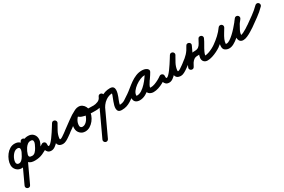

<svg xmlns="http://www.w3.org/2000/svg" viewBox="60 -1297 3862 2611"><g transform="rotate(-30 1991.0 8.5)"><path d="M212 -107Q198 -114 192.5 -128.5Q187 -143 194 -157Q205 -181 200 -201.5Q195 -222 164 -222Q140 -222 119 -206.5Q98 -191 81.5 -167Q65 -143 56 -117.5Q47 -92 47 -71Q47 -54 57 -43.5Q67 -33 84 -33Q109 -33 129 -52Q149 -71 163.5 -96.5Q178 -122 187 -141Q204 -176 220.5 -211Q237 -246 253 -281Q261 -297 275.5 -300.5Q290 -304 303 -298Q316 -292 322.5 -279Q329 -266 321 -249Q257 -112 193.5 24Q130 160 67 297Q59 314 44.5 317.5Q30 321 17 315Q4 309 -2.5 295.5Q-9 282 -1 265Q47 161 95.5 57.5Q144 -46 193 -150Q193 -150 193 -150Q193 -150 193 -150Q210 -186 235 -220Q260 -254 294 -275.5Q328 -297 373 -297Q422 -297 450.5 -271Q479 -245 484.5 -205.5Q490 -166 471 -125Q471 -125 471 -126Q471 -126 471 -126Q456 -89 431.5 -50Q407 -11 373 15.5Q339 42 293 42Q231 42 202.5 13.5Q174 -15 173.5 -60Q173 -105 195 -153Q203 -170 217.5 -173.5Q232 -177 245 -171Q258 -165 264.5 -151.5Q271 -138 263 -121Q253 -99 247.5 -78.5Q242 -58 251 -45.5Q260 -33 293 -33Q349 -33 395 -54.5Q441 -76 485 -108Q498 -117 513.5 -114Q529 -111 538 -99Q547 -86 544 -70.5Q541 -55 529 -46Q474 -8 417.5 17Q361 42 293 42Q230 42 201.5 13Q173 -16 173 -61Q173 -106 195 -153Q203 -170 217.5 -173.5Q232 -177 245 -171Q258 -165 264.5 -151.5Q271 -138 263 -121Q252 -98 247 -77.5Q242 -57 251.5 -45Q261 -33 293 -33Q320 -33 341.5 -55Q363 -77 378.5 -106Q394 -135 403 -156Q403 -156 403 -156Q403 -157 403 -157Q414 -181 409 -201.5Q404 -222 373 -222Q345 -222 323.5 -205Q302 -188 286.5 -164Q271 -140 261 -118Q261 -118 261 -118Q261 -118 261 -118Q261 -118 261 -118Q212 -14 163.5 89.5Q115 193 67 297Q59 314 44 317.5Q29 321 17 315Q4 309 -2.5 295.5Q-9 282 -1 265Q62 129 125.5 -7.5Q189 -144 253 -280Q261 -297 275.5 -300.5Q290 -304 303 -298Q316 -292 322.5 -278.5Q329 -265 321 -248Q304 -214 287.5 -179Q271 -144 255 -109Q239 -75 215.5 -40Q192 -5 159.5 18.5Q127 42 84 42Q36 42 4 9Q-28 -24 -28 -71Q-28 -107 -13 -146.5Q2 -186 28 -220.5Q54 -255 89 -276Q124 -297 164 -297Q213 -297 241.5 -271Q270 -245 275.5 -205.5Q281 -166 262 -125Q255 -111 240.5 -105.5Q226 -100 212 -107Z M470 -77Q470 -93 480.5 -103.5Q491 -114 507 -114Q523 -114 534 -103.5Q545 -93 545 -77Q545 -66 545 -51.5Q545 -37 555 -37Q568 -37 588.5 -57.5Q609 -78 632.5 -109.5Q656 -141 678.5 -175.5Q701 -210 719.5 -239.5Q738 -269 747 -284Q757 -300 772 -301.5Q787 -303 799 -296Q810 -289 815.5 -275Q821 -261 811 -245Q787 -205 761.5 -156.5Q736 -108 730 -61Q729 -50 729 -44Q729 -38 739 -37Q739 -37 738 -37Q737 -38 737 -38Q749 -38 771 -52Q793 -66 815.5 -82.5Q838 -99 850 -108Q850 -108 850 -108Q850 -108 850 -108Q863 -117 878.5 -114Q894 -111 903 -99Q912 -86 909 -70.5Q906 -55 894 -46Q873 -32 846.5 -12.5Q820 7 791 22Q762 37 737 37Q737 37 736 37Q735 37 735 37Q693 35 674.5 15.5Q656 -4 655 -35Q654 -66 664 -102Q674 -138 690 -173.5Q706 -209 721.5 -238Q737 -267 747 -283Q756 -299 771 -301Q786 -303 798 -295Q810 -288 815.5 -274Q821 -260 811 -244Q796 -220 774.5 -185Q753 -150 727 -111Q701 -72 672.5 -38.5Q644 -5 614 16Q584 37 555 37Q522 37 503.5 20.5Q485 4 477.5 -22Q470 -48 470 -77Q470 -77 470 -77Q470 -77 470 -77Z M839 -56Q830 -68 833 -83.5Q836 -99 849 -108Q912 -152 975 -200.5Q1038 -249 1108 -283Q1125 -291 1138 -284.5Q1151 -278 1158 -265Q1164 -252 1160.5 -237.5Q1157 -223 1140 -215Q1099 -197 1073 -156.5Q1047 -116 1047 -71Q1047 -54 1057 -43.5Q1067 -33 1084 -33Q1108 -33 1129.5 -48Q1151 -63 1167 -86.5Q1183 -110 1192 -135.5Q1201 -161 1201 -183Q1201 -196 1192 -209.5Q1183 -223 1169 -223Q1162 -223 1156 -222Q1152 -221 1152 -221Q1153 -222 1154.5 -224.5Q1156 -227 1155 -226Q1155 -226 1155 -225Q1155 -225 1155 -225Q1155 -224 1155.5 -226.5Q1156 -229 1155 -230Q1154 -235 1154 -233.5Q1154 -232 1153 -235Q1153 -235 1154 -234Q1160 -230 1169 -227Q1177 -224 1185 -222Q1193 -220 1201 -219Q1238 -212 1276 -210.5Q1314 -209 1351 -209Q1367 -208 1378 -197Q1389 -186 1388 -171Q1388 -155 1377 -144Q1366 -133 1351 -134Q1332 -134 1296 -134.5Q1260 -135 1218.5 -140Q1177 -145 1142 -157.5Q1107 -170 1089.5 -192.5Q1072 -215 1085 -251Q1085 -251 1085 -251Q1085 -250 1085 -250Q1094 -278 1118.5 -288Q1143 -298 1169 -298Q1200 -298 1224 -281.5Q1248 -265 1262 -238.5Q1276 -212 1276 -183Q1276 -146 1261.5 -106.5Q1247 -67 1220.5 -33.5Q1194 0 1159 21Q1124 42 1084 42Q1036 42 1004 9Q972 -24 972 -71Q972 -116 989.5 -157.5Q1007 -199 1037.5 -232Q1068 -265 1109 -283Q1125 -291 1138.5 -284.5Q1152 -278 1158 -266Q1164 -253 1161 -238.5Q1158 -224 1141 -216Q1074 -183 1013.5 -135.5Q953 -88 891 -46Q879 -37 863.5 -40Q848 -43 839 -56Z M1351 -134Q1336 -133 1325 -144Q1314 -155 1314 -171Q1313 -186 1324 -197Q1335 -208 1351 -208Q1390 -209 1425.5 -224Q1461 -239 1476 -278Q1476 -278 1476 -278Q1476 -278 1476 -278Q1482 -293 1496 -299Q1510 -305 1525 -299Q1539 -294 1545.5 -279.5Q1552 -265 1546 -251Q1522 -190 1468 -162Q1414 -134 1351 -134Q1351 -134 1351 -134Q1351 -134 1351 -134ZM1527 -298Q1541 -292 1546.5 -277.5Q1552 -263 1545 -249Q1483 -116 1421 17.5Q1359 151 1297 284Q1297 284 1297 284Q1297 284 1297 284Q1290 298 1275.5 303.5Q1261 309 1247 302Q1233 295 1227.5 280.5Q1222 266 1229 252Q1291 119 1353 -14Q1415 -147 1477 -280Q1484 -294 1498.5 -299.5Q1513 -305 1527 -298ZM1458 -64Q1452 -49 1438 -42.5Q1424 -36 1410 -42Q1395 -48 1388.5 -62Q1382 -76 1388 -90Q1407 -139 1438.5 -182Q1470 -225 1514 -255Q1582 -302 1663 -302Q1700 -302 1714.5 -284.5Q1729 -267 1728.5 -241Q1728 -215 1720.5 -187.5Q1713 -160 1705 -140Q1697 -121 1689.5 -102Q1682 -83 1676 -64Q1674 -58 1671.5 -43.5Q1669 -29 1667 -31Q1666 -34 1662 -36Q1658 -38 1661 -38Q1713 -38 1747.5 -59Q1782 -80 1821 -108Q1821 -108 1821 -108Q1821 -108 1821 -108Q1834 -117 1849.5 -114Q1865 -111 1874 -99Q1883 -86 1880 -70.5Q1877 -55 1865 -46Q1832 -23 1801.5 -4Q1771 15 1737.5 26Q1704 37 1661 37Q1626 37 1611 22Q1596 7 1594.5 -17.5Q1593 -42 1600.5 -70Q1608 -98 1618 -124Q1628 -150 1635 -168Q1641 -183 1647.5 -200Q1654 -217 1655 -233Q1655 -237 1660 -232Q1665 -227 1663 -227Q1606 -227 1556 -193Q1522 -170 1497.5 -136Q1473 -102 1458 -64Q1458 -64 1458 -64Q1458 -64 1458 -64Z M1864 -46Q1852 -37 1836.5 -40Q1821 -43 1812 -56Q1803 -68 1806 -83.5Q1809 -99 1822 -108Q1860 -134 1899 -166.5Q1938 -199 1979.5 -228Q2021 -257 2066 -275.5Q2111 -294 2161 -294Q2181 -294 2201 -289Q2221 -284 2238 -272Q2252 -261 2253.5 -246.5Q2255 -232 2247 -221Q2240 -209 2226.5 -204.5Q2213 -200 2197 -209Q2180 -219 2159 -219Q2129 -219 2089.5 -202.5Q2050 -186 2013 -159Q1976 -132 1951.5 -99.5Q1927 -67 1927 -34Q1927 -29 1927 -29Q1923 -34 1927.5 -32Q1932 -30 1938 -30Q1975 -30 2012 -54Q2049 -78 2083 -114.5Q2117 -151 2143.5 -189Q2170 -227 2186 -256Q2195 -272 2210 -275Q2225 -278 2237 -271Q2249 -264 2255 -250Q2261 -236 2252 -220Q2243 -203 2225 -177.5Q2207 -152 2188 -124Q2169 -96 2156 -71.5Q2143 -47 2143 -32Q2143 -30 2141.5 -33Q2140 -36 2141 -36Q2144 -34 2148.5 -33.5Q2153 -33 2156 -33Q2185 -33 2218 -45Q2251 -57 2282 -74Q2313 -91 2336 -108Q2336 -108 2336 -108Q2336 -108 2336 -108Q2349 -117 2364.5 -114Q2380 -111 2389 -99Q2398 -86 2395 -70.5Q2392 -55 2380 -46Q2349 -25 2311.5 -4.5Q2274 16 2234 29Q2194 42 2156 42Q2123 42 2095.5 23.5Q2068 5 2068 -32Q2068 -60 2081 -89Q2094 -118 2113.5 -147Q2133 -176 2153 -203.5Q2173 -231 2186 -256Q2195 -272 2210 -275Q2225 -278 2237 -271Q2249 -264 2255 -250Q2261 -236 2252 -220Q2230 -181 2197 -135Q2164 -89 2122.5 -48Q2081 -7 2034 19Q1987 45 1938 45Q1900 45 1876 25.5Q1852 6 1852 -34Q1852 -73 1871.5 -111Q1891 -149 1924.5 -182Q1958 -215 1998.5 -240Q2039 -265 2080.5 -279.5Q2122 -294 2159 -294Q2200 -294 2235 -273Q2250 -264 2251 -249.5Q2252 -235 2244 -223Q2237 -210 2223 -205Q2209 -200 2194 -210Q2187 -216 2178 -217.5Q2169 -219 2161 -219Q2120 -219 2080.5 -201Q2041 -183 2004 -155.5Q1967 -128 1932 -98.5Q1897 -69 1864 -46Q1864 -46 1864 -46Q1864 -46 1864 -46Z M2321 -77Q2321 -93 2331.5 -103.5Q2342 -114 2358 -114Q2374 -114 2385 -103.5Q2396 -93 2396 -77Q2396 -66 2396 -51.5Q2396 -37 2406 -37Q2419 -37 2439.5 -57.5Q2460 -78 2483.5 -109.5Q2507 -141 2529.5 -175.5Q2552 -210 2570.5 -239.5Q2589 -269 2598 -284Q2608 -300 2623 -301.5Q2638 -303 2650 -296Q2661 -289 2666.5 -275Q2672 -261 2662 -245Q2638 -205 2612.5 -156.5Q2587 -108 2581 -61Q2580 -50 2580 -44Q2580 -38 2590 -37Q2590 -37 2589 -37Q2588 -38 2588 -38Q2600 -38 2622 -52Q2644 -66 2666.5 -82.5Q2689 -99 2701 -108Q2701 -108 2701 -108Q2701 -108 2701 -108Q2714 -117 2729.5 -114Q2745 -111 2754 -99Q2763 -86 2760 -70.5Q2757 -55 2745 -46Q2724 -32 2697.5 -12.5Q2671 7 2642 22Q2613 37 2588 37Q2588 37 2587 37Q2586 37 2586 37Q2544 35 2525.5 15.5Q2507 -4 2506 -35Q2505 -66 2515 -102Q2525 -138 2541 -173.5Q2557 -209 2572.5 -238Q2588 -267 2598 -283Q2607 -299 2622 -301Q2637 -303 2649 -295Q2661 -288 2666.5 -274Q2672 -260 2662 -244Q2647 -220 2625.5 -185Q2604 -150 2578 -111Q2552 -72 2523.5 -38.5Q2495 -5 2465 16Q2435 37 2406 37Q2373 37 2354.5 20.5Q2336 4 2328.5 -22Q2321 -48 2321 -77Q2321 -77 2321 -77Q2321 -77 2321 -77Z M2742 -46Q2730 -37 2714.5 -40Q2699 -43 2690 -56Q2681 -68 2684 -83.5Q2687 -99 2700 -108Q2753 -145 2789 -184Q2825 -223 2855 -282Q2863 -298 2877.5 -301Q2892 -304 2904 -298Q2917 -292 2923.5 -278.5Q2930 -265 2922 -249Q2891 -182 2860 -116Q2829 -50 2798 16Q2790 33 2775.5 36Q2761 39 2748 33Q2736 27 2729 13.5Q2722 0 2731 -17Q2750 -56 2775 -89Q2800 -122 2834 -142.5Q2868 -163 2917 -163Q2957 -163 2978.5 -179.5Q3000 -196 3014.5 -223.5Q3029 -251 3046 -282Q3054 -298 3068.5 -301Q3083 -304 3096 -298Q3108 -292 3114.5 -279Q3121 -266 3113 -249Q3095 -209 3071.5 -170.5Q3048 -132 3029 -92Q3024 -80 3018.5 -67Q3013 -54 3011 -40Q3011 -39 3010.5 -37.5Q3010 -36 3010 -34Q3010 -29 3006 -33.5Q3002 -38 3007 -38Q3034 -38 3066.5 -49Q3099 -60 3130 -76Q3161 -92 3183 -108Q3183 -108 3183 -108Q3183 -108 3183 -108Q3196 -117 3211.5 -114Q3227 -111 3236 -99Q3245 -86 3242 -70.5Q3239 -55 3227 -46Q3198 -26 3160 -7Q3122 12 3082 24.5Q3042 37 3007 37Q2988 37 2972 30Q2956 23 2945 7Q2931 -15 2934 -43.5Q2937 -72 2950.5 -104Q2964 -136 2982 -168Q3000 -200 3017.5 -229Q3035 -258 3045 -280Q3052 -297 3067 -299.5Q3082 -302 3095 -296Q3107 -290 3114 -276.5Q3121 -263 3112 -247Q3088 -202 3065 -166Q3042 -130 3008 -109Q2974 -88 2917 -88Q2884 -88 2862.5 -72.5Q2841 -57 2825.5 -33Q2810 -9 2798 17Q2790 33 2775.5 36.5Q2761 40 2748 34Q2735 28 2728.5 14.5Q2722 1 2730 -16Q2761 -82 2792 -148Q2823 -214 2854 -280Q2862 -297 2876.5 -300Q2891 -303 2904 -297Q2917 -291 2923.5 -277.5Q2930 -264 2921 -247Q2887 -181 2845 -134.5Q2803 -88 2742 -46Q2742 -46 2742 -46Q2742 -46 2742 -46Z M3173 -56Q3164 -69 3167 -84Q3170 -99 3183 -108Q3233 -143 3279.5 -186Q3326 -229 3361 -279Q3372 -293 3386.5 -294.5Q3401 -296 3412 -289Q3424 -281 3428.5 -267.5Q3433 -254 3425 -238Q3408 -209 3386 -174Q3364 -139 3348 -102.5Q3332 -66 3332 -32Q3332 -32 3331 -34Q3330 -35 3336.5 -34Q3343 -33 3346 -33Q3368 -33 3397.5 -52Q3427 -71 3459.5 -101Q3492 -131 3522.5 -165Q3553 -199 3576.5 -228.5Q3600 -258 3612 -275Q3623 -290 3638 -290Q3653 -290 3664 -281Q3676 -273 3680 -258.5Q3684 -244 3672 -230Q3662 -217 3651.5 -204.5Q3641 -192 3634 -178Q3634 -178 3634 -179Q3634 -179 3634 -179Q3616 -146 3595 -107.5Q3574 -69 3574 -30Q3574 -27 3574 -27Q3574 -27 3574 -28Q3574 -28 3574 -28Q3577 -22 3573.5 -24Q3570 -26 3566.5 -30.5Q3563 -35 3566 -35Q3583 -35 3611.5 -48.5Q3640 -62 3667.5 -79.5Q3695 -97 3710 -108Q3723 -117 3738.5 -114Q3754 -111 3763 -99Q3772 -86 3769 -70.5Q3766 -55 3754 -46Q3731 -31 3698 -10.5Q3665 10 3630 25Q3595 40 3566 40Q3545 40 3530.5 31.5Q3516 23 3508 8Q3508 8 3508 8Q3508 7 3508 7Q3499 -9 3499 -30Q3499 -80 3522 -126Q3545 -172 3568 -215Q3568 -215 3568 -215Q3568 -216 3568 -216Q3578 -232 3590 -247Q3602 -262 3614 -276Q3625 -291 3640 -291Q3655 -291 3666 -283Q3677 -275 3680.5 -260.5Q3684 -246 3674 -231Q3656 -206 3627.5 -171Q3599 -136 3564 -99Q3529 -62 3491.5 -30Q3454 2 3416.5 22Q3379 42 3346 42Q3312 42 3284.5 24Q3257 6 3257 -32Q3257 -74 3274 -116.5Q3291 -159 3315 -199Q3339 -239 3359 -276Q3368 -291 3383 -292Q3398 -293 3410 -285Q3422 -278 3427.5 -264Q3433 -250 3423 -235Q3383 -180 3332 -132.5Q3281 -85 3225 -46Q3212 -37 3197 -40Q3182 -43 3173 -56Z M3700 -54Q3691 -67 3694 -82Q3697 -97 3709 -106Q3770 -149 3831.5 -193.5Q3893 -238 3945 -290Q3945 -290 3945 -290Q3945 -290 3945 -290Q3956 -301 3971.5 -301.5Q3987 -302 3998 -291Q4009 -280 4009.5 -264.5Q4010 -249 3999 -238Q3944 -182 3880 -136Q3816 -90 3753 -45Q3740 -36 3724.5 -38.5Q3709 -41 3700 -54Z"/></g></svg>

Font: FRB American Cursive Guidelines Extrabold
Style: Bold Italic
Weight: 800
Italic angle: -25°
Version: Version 2.0;Modular Font Editor K font №1